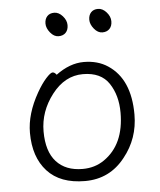

<svg xmlns="http://www.w3.org/2000/svg" viewBox="-51 -741 665 799"><g transform="rotate(-5 281.0 -341.5)"><path d="M440 -69Q376 13 272.5 13Q169 13 115 -46Q61 -105 61 -207Q61 -286 110 -372Q130 -407 149 -428Q168 -449 176.5 -449Q185 -449 193 -438Q251 -481 309.5 -481Q368 -481 410 -453Q501 -393 501 -245Q501 -145 440 -69ZM267 -38Q318 -38 357 -65Q444 -125 444 -258Q444 -330 410.5 -380.5Q377 -431 301.5 -431Q226 -431 172 -361Q118 -291 118 -207.5Q118 -124 157 -81Q196 -38 267 -38ZM245 -608.5Q234 -597 215 -597Q196 -597 180.5 -616Q165 -635 165 -654Q165 -673 175.5 -684.5Q186 -696 205 -696Q224 -696 240 -678Q256 -660 256 -640Q256 -620 245 -608.5ZM428 -608.5Q417 -597 398 -597Q379 -597 363.5 -616Q348 -635 348 -654Q348 -673 358.5 -684.5Q369 -696 388 -696Q407 -696 423 -678Q439 -660 439 -640Q439 -620 428 -608.5Z"/></g></svg>

Font: LXGW WenKai TC Light
Style: Regular
Weight: 300
Designer: LXGW / Fontworks Inc.
Foundry: LXGW / Fontworks Inc.
Version: Version 1.330